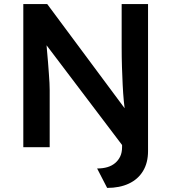

<svg xmlns="http://www.w3.org/2000/svg" viewBox="-20 -720 838 939"><path d="M455 104Q483 104 505 97.5Q527 91 543 77.5Q559 64 568 45Q577 26 577 -1V-71L586 1L193 -518L205 -530Q207 -501 210 -471.5Q213 -442 215 -414Q217 -386 219 -360.5Q221 -335 222 -314.5Q223 -294 223 -279V0H94V-700H211L610 -163L595 -155Q589 -189 585.5 -226Q582 -263 580 -304.5Q578 -346 576.5 -392Q575 -438 575 -490V-700H704V19Q704 76 679.5 116.5Q655 157 610 178Q565 199 504 199Z"/></svg>

Font: Mach Medium
Style: Regular
Weight: 500
Version: Version 1.002